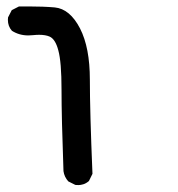

<svg xmlns="http://www.w3.org/2000/svg" viewBox="-20 -438 540 582"><path d="M172.4 80.1Q166.5 -81.1 166.5 -165.8Q166.5 -250.5 156.7 -285.6Q147.9 -319.3 130.4 -327.1Q118.2 -332.5 98.6 -332.5Q89.8 -332.5 81.3 -331.5Q72.8 -330.6 65.9 -330.6Q38.1 -330.6 16.1 -344.7Q3.9 -358.4 3.9 -377.9Q3.9 -380.9 4.4 -385.3L15.6 -407.2L37.6 -418.5Q51.8 -418.5 66.4 -418.5Q111.3 -418.5 146 -415.5Q191.9 -411.1 222.7 -351.6Q252.4 -293.5 252.4 -196.3Q252.4 -100.6 260.3 88.9L249.5 110.8Q240.7 118.2 232.4 120.6Q224.1 123 218.5 123Q212.9 123 208.5 122.6L187 111.8Q174.8 98.1 172.4 80.6Z"/></svg>

Font: Bakudai
Style: Medium
Weight: 500
Version: Version 1.48